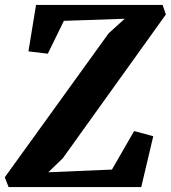

<svg xmlns="http://www.w3.org/2000/svg" viewBox="-36 -763 697 783"><path d="M-1 0 -16.5 -40 407 -627 472.5 -686.5 224.5 -678 159 -544 80 -553.5 111 -743H627L640.5 -704L220 -117.5L161 -60.5L420.5 -71.5L511 -228.5L589 -207.5L540 0Z"/></svg>

Font: Merriweather 28pt ExtraBold
Style: Italic
Weight: 800
Italic angle: -7.8°
Version: Version 2.101